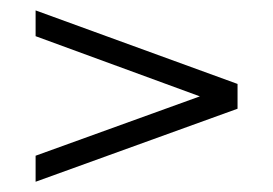

<svg xmlns="http://www.w3.org/2000/svg" viewBox="-20 -422 527 371"><path d="M366.2 -235.8 48.8 -352.1V-401.9L439 -259.8V-211.9L48.8 -70.8V-121.1Z"/></svg>

Font: Linux Biolinum G
Style: Regular
Weight: 400
Designer: Philipp H. Poll
Foundry: Philipp H. Poll
Version: Version 1.1.0 ; ttfautohint (v1.6)